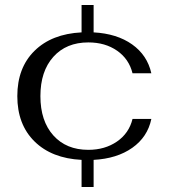

<svg xmlns="http://www.w3.org/2000/svg" viewBox="-20 -728 673 765"><path d="M508 -254H583Q568 -182 507 -139Q446 -96 353 -91V17H305V-91Q186 -97 117.5 -164.5Q49 -232 49 -345Q49 -458 117.5 -525.5Q186 -593 305 -599V-708H353V-599Q446 -594 506.5 -551Q567 -508 583 -436H508Q494 -493 446.5 -526Q399 -559 332 -559Q244 -559 192.5 -501.5Q141 -444 141 -345Q141 -246 192.5 -188.5Q244 -131 332 -131Q398 -131 446 -164Q494 -197 508 -254Z"/></svg>

Font: Fahkwang
Style: Regular
Weight: 400
Version: Version 1.000; ttfautohint (v1.6)